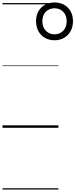

<svg xmlns="http://www.w3.org/2000/svg" viewBox="-20 -1035 611 1555"><path d="M421 -709Q378 -709 344 -728.5Q310 -748 291 -783Q272 -818 272 -864Q272 -909 291 -943Q310 -977 344 -996Q378 -1015 421 -1015Q466 -1015 499.5 -996Q533 -977 552 -943Q571 -909 571 -864Q571 -818 552 -783Q533 -748 499.5 -728.5Q466 -709 421 -709ZM422 -757Q464 -757 492 -786Q520 -815 520 -863Q520 -911 492 -939.5Q464 -968 422 -968Q379 -968 351 -940Q323 -912 323 -863Q323 -815 351 -786Q379 -757 422 -757ZM0 490H453V500H0ZM0 -20H453V0H0ZM0 -505H453V-500H0ZM0 -1010H453V-1000H0Z"/></svg>

Font: Playwrite BE VLG Guides
Style: Regular
Weight: 400
Designer: Veronika Burian, José Scaglione
Foundry: TypeTogether
Version: Version 1.003